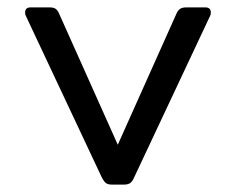

<svg xmlns="http://www.w3.org/2000/svg" viewBox="-20 -500 639 520"><path d="M255 -21 50 -457Q48 -460 48 -466Q48 -480 63 -480H114Q126 -480 131.5 -475.5Q137 -471 141 -461L299 -108L457 -461Q461 -471 467 -475.5Q473 -480 485 -480H536Q551 -480 551 -466Q551 -460 549 -457L344 -21Q339 -9 333 -4.5Q327 0 315 0H284Q272 0 266.5 -4.5Q261 -9 255 -21Z"/></svg>

Font: Mitr Light
Style: Regular
Weight: 300
Designer: Thanarat Vachiruckul
Foundry: Cadson Demak
Version: Version 1.002